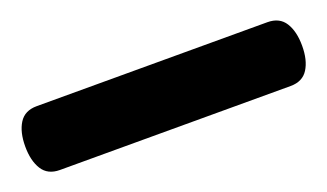

<svg xmlns="http://www.w3.org/2000/svg" viewBox="-33 -50 612 359"><g transform="rotate(-20 273.5 129.5)"><path d="M-2.5 129.5Q-2.5 101 8.5 83.5Q19.5 66 43.5 66H502.5Q526.5 66 537.5 83.5Q548.5 101 548.5 129.5Q548.5 158 537.5 175.5Q526.5 193 502.5 193H43.5Q19.5 193 8.5 175.5Q-2.5 158 -2.5 129.5Z"/></g></svg>

Font: Fraunces SuperSoft
Style: Regular
Weight: 900
Version: Version 1.000;[b76b70a41]